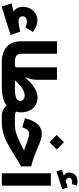

<svg xmlns="http://www.w3.org/2000/svg" viewBox="697 -1698 1004 2438"><g transform="rotate(90 1199.0 -479.0)"><path d="M66.9 -265.6C66.9 -215.3 89.8 -173.8 122.6 -152.8V-147.9L22.9 -123L62.5 2.4L426.3 -111.8L380.9 -234.4C334.5 -221.2 283.7 -212.9 252.4 -212.9C229.5 -212.9 212.9 -218.3 202.1 -229C191.4 -239.3 186 -250.5 186 -262.2C186 -297.9 217.8 -317.9 256.8 -317.9C281.7 -317.9 305.2 -311.5 327.1 -298.8L387.2 -395C346.7 -424.8 296.4 -451.7 241.2 -451.7C209.5 -451.7 180.2 -443.8 153.8 -428.7C100.6 -397.5 66.9 -339.8 66.9 -265.6Z M503.9 -248C503.9 -166 527.3 -104 574.7 -62.5C621.6 -21 686.5 0 769 0H769.5V-166.5H769C730.5 -166.5 703.1 -172.9 687 -185.5C670.9 -197.8 662.6 -220.2 662.6 -252V-700.2H503.9Z M1083 0C1189.9 0 1268.6 -22.5 1321.8 -62C1352.5 -22.5 1392.6 0 1449.7 0H1450.2V-166.5H1449.7C1430.7 -166.5 1413.1 -170.9 1397.5 -179.7C1403.8 -200.2 1406.7 -221.2 1406.7 -242.7C1406.7 -366.7 1332.5 -453.6 1219.7 -453.6C1138.2 -453.6 1053.2 -401.4 964.4 -296.9L960 -300.8C981.9 -348.1 993.2 -396 993.2 -443.4V-700.2H835V-183.6C830.6 -177.7 827.1 -172.4 823.2 -166.5H769.5C753.4 -166.5 747.1 -142.1 747.1 -84C747.1 -25.4 753.4 0 769.5 0ZM999 -166.5C1041.5 -213.9 1078.6 -246.6 1109.9 -264.2C1140.6 -281.7 1168.5 -290.5 1193.4 -290.5C1212.4 -290.5 1229 -285.2 1242.2 -274.4C1255.4 -263.2 1261.7 -250 1261.7 -233.9C1261.7 -208.5 1248 -190.9 1220.7 -181.2C1193.4 -171.4 1160.2 -166.5 1121.6 -166.5Z M1685.1 -508.3C1636.2 -508.3 1595.7 -492.7 1563.5 -460.9C1531.2 -429.2 1504.9 -377.9 1484.9 -306.2L1481.4 -294.4L1596.2 -259.8L1600.1 -271C1621.1 -326.2 1642.6 -347.7 1684.1 -347.7C1703.1 -347.7 1730.5 -339.8 1782.7 -320.8C1827.1 -303.2 1857.9 -292 1887.2 -284.7V-279.8L1778.3 -225.6C1682.1 -180.2 1636.7 -166.5 1563.5 -166.5H1450.2C1434.6 -166.5 1427.7 -144 1427.7 -84C1427.7 -23.4 1434.6 0 1450.2 0H1530.3C1584.5 0 1636.2 -7.3 1685.1 -22.5C1733.9 -37.6 1786.1 -61.5 1842.3 -95.2L2092.8 -245.1V-373.5C2061 -380.4 2028.3 -389.6 1994.6 -401.4C1960.4 -413.1 1918 -429.2 1867.7 -450.2C1817.4 -472.2 1778.8 -487.8 1752.9 -496.1C1726.6 -504.4 1704.1 -508.3 1685.1 -508.3ZM1785.6 -605 1878.4 -697.3 1785.6 -790 1693.8 -697.3Z M2179.7 -622.6V0H2337.4V-622.6ZM2335.4 -953.1C2315.4 -958.5 2298.3 -961.4 2282.7 -961.4C2250 -961.4 2223.6 -951.7 2202.6 -932.1C2181.6 -912.6 2171.4 -887.7 2171.4 -857.9C2171.4 -825.2 2182.6 -802.7 2205.6 -790.5V-785.6L2134.3 -765.1L2155.3 -693.8L2382.3 -767.1L2361.3 -837.4L2308.1 -819.8C2297.9 -816.4 2288.6 -815.4 2279.3 -815.4C2254.4 -815.4 2235.8 -830.6 2235.8 -851.6C2235.8 -876.5 2258.3 -893.1 2288.1 -893.1C2296.9 -893.1 2306.6 -891.6 2317.4 -888.2Z"/></g></svg>

Font: Estedad ExtraBold
Style: Regular
Weight: 800
Designer: Amin Abedi
Version: Version 7.3